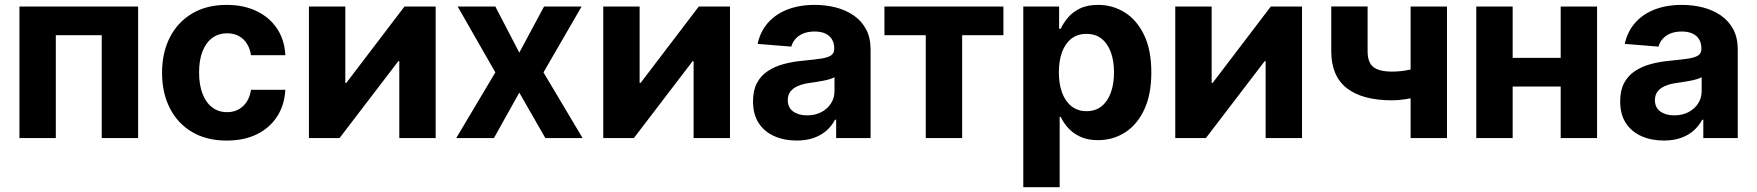

<svg xmlns="http://www.w3.org/2000/svg" viewBox="-20 -573 7294 797"><path d="M553.3 -545.9V0H402.3V-426.8H211.7V0H60.7V-545.9Z M920.9 10.5Q837.1 10.5 777 -25.2Q716.9 -61 684.8 -124.4Q652.7 -187.7 652.7 -270.7Q652.7 -354.5 685.1 -417.9Q717.5 -481.3 777.6 -517Q837.7 -552.7 920.5 -552.7Q991.9 -552.7 1045.5 -526.8Q1099.1 -500.9 1130.3 -454Q1161.4 -407 1164.5 -343.8H1021.9Q1017.9 -371 1005.1 -391.5Q992.3 -412 971.5 -423.4Q950.7 -434.8 922.7 -434.8Q887.6 -434.8 861.5 -415.8Q835.4 -396.9 820.9 -360.5Q806.4 -324.2 806.4 -272.5Q806.4 -220.6 820.8 -183.6Q835.1 -146.6 861.2 -127Q887.4 -107.4 922.7 -107.4Q961.7 -107.4 988.5 -132Q1015.3 -156.6 1021.9 -200.2H1164.5Q1161.1 -137.5 1130.7 -90Q1100.3 -42.5 1047 -16Q993.8 10.5 920.9 10.5Z M1788.5 0H1637.5V-318.9H1633.3L1389.6 0H1262.4V-545.9H1413.4V-228.7H1417.4L1659 -545.9H1788.5Z M2036.2 -545.9 2135.6 -354.5 2238.4 -545.9H2394.2L2236 -272.5L2398.3 0H2243.7L2135.6 -188.5L2030.4 0H1873.9L2036.2 -272.5L1879.8 -545.9Z M3010.2 0H2859.2V-318.9H2855L2611.3 0H2484.1V-545.9H2635.1V-228.7H2639.1L2880.7 -545.9H3010.2Z M3287 10.4Q3235 10.4 3193.8 -8Q3152.6 -26.3 3129.2 -62.4Q3105.8 -98.5 3105.8 -152.3Q3105.8 -198 3122.3 -228.7Q3138.8 -259.4 3167.6 -278.3Q3196.4 -297.2 3233.2 -307.1Q3269.9 -317 3310.6 -320.7Q3358.1 -325.3 3387.2 -329.6Q3416.2 -333.9 3429.5 -342.9Q3442.9 -352 3442.9 -369.3V-371.7Q3442.9 -394.2 3433.3 -410Q3423.7 -425.7 3405.6 -433.9Q3387.5 -442.2 3361.8 -442.2Q3334.7 -442.2 3314.8 -434.1Q3294.9 -426 3282.4 -411.9Q3269.9 -397.8 3264.7 -379.5L3124.9 -390.8Q3135.5 -440.6 3166.7 -477Q3197.9 -513.3 3247.5 -533Q3297.1 -552.7 3362.4 -552.7Q3407.8 -552.7 3449.3 -542.1Q3490.8 -531.4 3523.4 -509.1Q3556.1 -486.7 3575 -451.7Q3593.8 -416.7 3593.8 -368.2V0H3450.9V-76H3446.2Q3432.9 -50.5 3411 -31.1Q3389.1 -11.7 3358.3 -0.7Q3327.5 10.4 3287 10.4ZM3330.2 -94.1Q3363.6 -94.1 3389.2 -107.5Q3414.8 -120.9 3429.4 -143.7Q3444 -166.5 3444 -194.9V-252.7Q3437.2 -248.4 3424.7 -244.6Q3412.2 -240.8 3396.8 -237.8Q3381.4 -234.8 3366.4 -232.5Q3351.3 -230.3 3339 -228.5Q3312.1 -224.7 3292.1 -216.1Q3272.2 -207.4 3261.1 -193.1Q3250.1 -178.8 3250.1 -157.4Q3250.1 -126.3 3272.6 -110.2Q3295.1 -94.1 3330.2 -94.1Z M3822.9 0V-426.8H3651.3V-545.9H4145.2V-426.8H3973.9V0Z M4227.7 204.1V-545.9H4376.4V-453.7H4383.2Q4393.4 -476.1 4412.3 -499Q4431.2 -522 4462.1 -537.4Q4492.9 -552.7 4538.5 -552.7Q4598.5 -552.7 4648.6 -521.7Q4698.6 -490.6 4728.9 -428.3Q4759.2 -365.9 4759.2 -272.1Q4759.2 -181 4729.9 -118.3Q4700.6 -55.6 4650.4 -23.4Q4600.2 8.8 4537.7 8.8Q4493.9 8.8 4463.2 -6Q4432.5 -20.7 4413.1 -42.8Q4393.7 -64.9 4383.2 -87.5H4378.7V204.1ZM4490 -111.5Q4527.3 -111.5 4552.7 -132Q4578 -152.4 4591.2 -188.8Q4604.3 -225.2 4604.3 -272.5Q4604.3 -319.8 4591.3 -355.8Q4578.2 -391.8 4553 -412.1Q4527.7 -432.4 4490 -432.4Q4453.4 -432.4 4427.8 -412.8Q4402.2 -393.2 4388.8 -357.3Q4375.4 -321.4 4375.4 -272.5Q4375.4 -224.1 4388.9 -188Q4402.4 -151.9 4428.1 -131.7Q4453.8 -111.5 4490 -111.5Z M5384.7 0H5233.7V-318.9H5229.5L4985.8 0H4858.6V-545.9H5009.6V-228.7H5013.6L5255.2 -545.9H5384.7Z M5758.2 -156.6Q5635 -156.6 5570.5 -207.1Q5506.1 -257.6 5506.1 -360.4V-546.3H5657V-360.4Q5657 -313.4 5681.2 -294.6Q5705.5 -275.8 5758.2 -275.8Q5795 -275.8 5831.1 -283.5Q5867.1 -291.2 5909 -305.7V-186.5Q5892.4 -179.2 5866.7 -172.2Q5841 -165.1 5812.6 -160.9Q5784.2 -156.6 5758.2 -156.6ZM5835.5 0V-545.9H5986.5V0Z M6500.8 -332.9V-213.8H6216.4V-332.9ZM6259.1 -545.9V0H6108.1V-545.9ZM6609.5 -545.9V0H6458.5V-545.9Z M6886.6 10.4Q6834.6 10.4 6793.4 -8Q6752.2 -26.3 6728.8 -62.4Q6705.4 -98.5 6705.4 -152.3Q6705.4 -198 6721.9 -228.7Q6738.4 -259.4 6767.2 -278.3Q6796 -297.2 6832.8 -307.1Q6869.5 -317 6910.3 -320.7Q6957.7 -325.3 6986.8 -329.6Q7015.8 -333.9 7029.2 -342.9Q7042.5 -352 7042.5 -369.3V-371.7Q7042.5 -394.2 7032.9 -410Q7023.3 -425.7 7005.2 -433.9Q6987.1 -442.2 6961.4 -442.2Q6934.3 -442.2 6914.4 -434.1Q6894.5 -426 6882 -411.9Q6869.5 -397.8 6864.4 -379.5L6724.5 -390.8Q6735.2 -440.6 6766.4 -477Q6797.6 -513.3 6847.1 -533Q6896.7 -552.7 6962 -552.7Q7007.4 -552.7 7048.9 -542.1Q7090.4 -531.4 7123 -509.1Q7155.7 -486.7 7174.6 -451.7Q7193.5 -416.7 7193.5 -368.2V0H7050.5V-76H7045.8Q7032.5 -50.5 7010.6 -31.1Q6988.7 -11.7 6957.9 -0.7Q6927.1 10.4 6886.6 10.4ZM6929.8 -94.1Q6963.2 -94.1 6988.8 -107.5Q7014.5 -120.9 7029.1 -143.7Q7043.7 -166.5 7043.7 -194.9V-252.7Q7036.8 -248.4 7024.3 -244.6Q7011.8 -240.8 6996.4 -237.8Q6981.1 -234.8 6966 -232.5Q6950.9 -230.3 6938.6 -228.5Q6911.7 -224.7 6891.7 -216.1Q6871.8 -207.4 6860.7 -193.1Q6849.7 -178.8 6849.7 -157.4Q6849.7 -126.3 6872.2 -110.2Q6894.7 -94.1 6929.8 -94.1Z"/></svg>

Font: Inter
Style: Regular
Weight: 400
Designer: Rasmus Andersson
Foundry: rsms
Version: Version 4.000;git-8c9346024